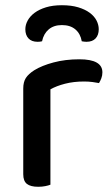

<svg xmlns="http://www.w3.org/2000/svg" viewBox="-20 -709 430 735"><path d="M173 -2Q166 1 153.5 3.5Q141 6 126 6Q97 6 83 -5Q69 -16 69 -42V-370Q69 -395 79 -410.5Q89 -426 111 -440Q140 -458 185 -470Q230 -482 284 -482Q372 -482 372 -432Q372 -420 368 -409.5Q364 -399 359 -391Q349 -393 334 -395Q319 -397 302 -397Q262 -397 229 -388.5Q196 -380 173 -367ZM217 -613Q186 -613 166.5 -596.5Q147 -580 141 -551Q137 -550 133 -549.5Q129 -549 124 -549Q101 -549 89 -562Q77 -575 77 -597Q77 -614 86 -630.5Q95 -647 112.5 -660Q130 -673 156 -681Q182 -689 217 -689Q253 -689 279.5 -681Q306 -673 323.5 -660Q341 -647 349.5 -630.5Q358 -614 358 -597Q358 -575 346 -562Q334 -549 311 -549Q303 -549 293 -551Q288 -580 268.5 -596.5Q249 -613 217 -613Z"/></svg>

Font: Baloo 2 Medium
Style: Regular
Weight: 500
Designer: Sarang Kulkarni and Ek Type
Foundry: Ek Type
Version: Version 1.640;hotconv 1.0.111;makeotfexe 2.5.65597; ttfautoh